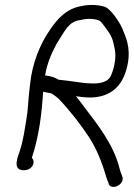

<svg xmlns="http://www.w3.org/2000/svg" viewBox="-20 -684 536 766"><path d="M78 -5C92 -5 109 -14 113 -31C115 -40 114 -48 107 -54C137 -144 147 -237 152 -318C160 -316 170 -314 182 -312H184C194 -306 205 -298 213 -291C258 -244 301 -189 337 -134C364 -92 386 -39 402 16C405 28 410 38 414 49L413 50C427 79 482 49 467 18C463 9 462 4 458 -8C434 -108 369 -187 314 -260C303 -274 295 -286 283 -300C301 -298 318 -295 338 -295C404 -295 461 -324 484 -406C504 -476 489 -520 472 -560C464 -586 424 -648 398 -657C373 -665 338 -667 306 -660C246 -650 210 -611 178 -563C139 -507 108 -429 100 -348L96 -312C92 -276 92 -248 86 -213C79 -170 73 -124 59 -82C50 -56 30 -8 71 -5ZM204 -506C211 -518 218 -529 225 -540C247 -576 264 -600 300 -604H301C316 -608 333 -610 351 -608C380 -604 380 -602 402 -572C426 -540 431 -526 438 -487C444 -460 438 -414 421 -379C409 -358 384 -351 351 -351C338 -351 328 -352 315 -353C283 -358 246 -362 214 -366C200 -374 183 -381 160 -383C167 -429 185 -470 204 -506Z"/></svg>

Font: Stray Cat
Style: BdCnObl
Weight: 700
Version: Version 1.0